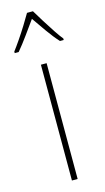

<svg xmlns="http://www.w3.org/2000/svg" viewBox="-140 -803 462 844"><g transform="rotate(-15 90.5 -381.5)"><path d="M103 0H77V-527H103ZM104 -763Q117 -741 136 -710.5Q155 -680 173 -653Q191 -626 202 -613V-606H185Q161 -632 136 -667.5Q111 -703 91 -732Q71 -704 45 -668Q19 -632 -3 -606H-21V-613Q-8 -630 10.5 -657Q29 -684 47 -713Q65 -742 77 -763Z"/></g></svg>

Font: Noto Sans Bengali Condensed Thin
Style: Regular
Weight: 100
Width: 3
Designer: Joana Ranito - Universal Thirst; Jelle Bosma - Monotype Design Team
Foundry: Universal Thirst ehf.
Version: Version 3.000; ttfautohint (v1.8.4.7-5d5b)